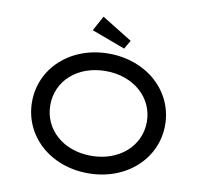

<svg xmlns="http://www.w3.org/2000/svg" viewBox="-96 -1024 1204 1138"><g transform="rotate(10 506.0 -455.0)"><path d="M619 -807 436 -920 387 -830 589 -755ZM506 10C737 10 907 -148 907 -350C907 -552 737 -710 506 -710C274 -710 106 -552 106 -350C106 -148 274 10 506 10ZM506 -95C336 -95 216 -205 216 -350C216 -496 336 -605 506 -605C676 -605 797 -494 797 -350C797 -206 676 -95 506 -95Z"/></g></svg>

Font: Lexend Peta
Style: Regular
Weight: 400
Designer: Bonnie Shaver-Troup, Thomas Jockin
Foundry: Lexend
Version: Version 1.007